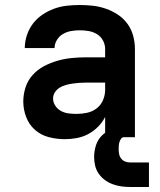

<svg xmlns="http://www.w3.org/2000/svg" viewBox="-20 -548 640 767"><path d="M239 8Q207 8 175.5 0Q144 -8 120 -29Q96 -50 84.5 -80.5Q73 -111 73 -143Q73 -171 82 -199Q91 -227 110.5 -248.5Q130 -270 155.5 -283.5Q181 -297 208.5 -305Q236 -313 264.5 -316Q293 -319 322 -319H400V-352Q400 -370 391.5 -386Q383 -402 367.5 -411.5Q352 -421 334 -424Q316 -427 298 -427Q281 -427 264 -424Q247 -421 232 -412.5Q217 -404 207.5 -388.5Q198 -373 198 -356H79Q79 -356 79 -356Q79 -356 79 -356Q79 -382 87.5 -407.5Q96 -433 111.5 -453.5Q127 -474 149 -489Q171 -504 195.5 -513Q220 -522 246 -525Q272 -528 298 -528Q325 -528 351.5 -525Q378 -522 403.5 -513Q429 -504 451.5 -489Q474 -474 489.5 -452.5Q505 -431 512 -405Q519 -379 519 -352V0H400V-81Q389 -59 371.5 -41.5Q354 -24 332.5 -12.5Q311 -1 287 3.5Q263 8 239 8ZM286 -93Q307 -93 328 -97.5Q349 -102 366 -115Q383 -128 391.5 -148Q400 -168 400 -189V-218H322Q309 -218 295.5 -217Q282 -216 269 -214Q256 -212 243 -208.5Q230 -205 218.5 -198Q207 -191 199.5 -179.5Q192 -168 192 -155Q192 -139 201 -125.5Q210 -112 224 -104.5Q238 -97 254 -95Q270 -93 286 -93ZM575 199H500Q482 199 464.5 196.5Q447 194 430.5 188Q414 182 399.5 171.5Q385 161 374.5 146Q364 131 360 113.5Q356 96 356 79Q356 55 363.5 32Q371 9 388 -7.5Q405 -24 428 -31Q451 -38 475 -38V0Q468 0 463.5 6.5Q459 13 457 20Q455 27 454.5 34Q454 41 454 48Q454 58 456 68Q458 78 464.5 86Q471 94 480.5 97.5Q490 101 500 101H575Z"/></svg>

Font: Zed Sans Extended
Style: Bold
Weight: 700
Width: 7
Designer: Belleve Invis
Foundry: Belleve Invis
Version: Version 1.0.0; ttfautohint (v1.8.4)